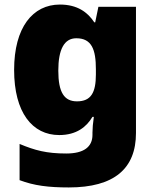

<svg xmlns="http://www.w3.org/2000/svg" viewBox="-20 -583 683 843"><path d="M243 -563C124 -563 42 -463 42 -276C42 -89 122 10 240 10C316 10 360 -26 386 -70H392C388 -43 386 -18 386 -1V9C386 62 348 91 271 91C184 91 133 77 66 49V208C129 232 193 240 282 240C482 240 577 157 577 1V-553H412L398 -485H394C365 -529 320 -563 243 -563ZM315 -415C383 -415 401 -365 401 -279V-256C401 -177 380 -138 318 -138C262 -138 236 -177 236 -273C236 -366 262 -415 315 -415Z"/></svg>

Font: Noto Sans Bengali Black
Style: Regular
Weight: 900
Designer: Jelle Bosma - Monotype Design Team
Foundry: Monotype Imaging Inc.
Version: Version 2.003